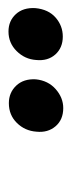

<svg xmlns="http://www.w3.org/2000/svg" viewBox="126 -912 173 466"><g transform="rotate(-90 213.0 -679.5)"><path d="M183.1 -613Q155 -613 139 -631.7Q123 -650.4 125.9 -678.1Q127.9 -706 147.1 -725.5Q166.3 -745 195.1 -745Q220.7 -745 237.7 -727.1Q254.6 -709.2 253 -679.7Q249.9 -649.5 229 -631.2Q208.2 -613 183.1 -613ZM356.8 -614.1Q329.5 -614.1 313.2 -632.3Q297 -650.6 299.9 -679Q301.8 -706.2 321.4 -726Q341 -745.9 369.1 -745.9Q394.7 -745.9 411.1 -728.1Q427.5 -710.3 425.8 -680.6Q422.7 -648.7 402.7 -631.4Q382.7 -614.1 356.8 -614.1Z"/></g></svg>

Font: Karla
Style: Italic
Weight: 400
Italic angle: -8°
Designer: Jonathan Pinhorn
Version: Version 2.004;gftools[0.9.33]